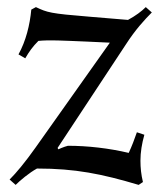

<svg xmlns="http://www.w3.org/2000/svg" viewBox="-20 -505 452 540"><path d="M142 -89 334 -380C361 -422 388 -451 407 -470L390 -485C378 -473 362 -461 340 -449L232 -458C120 -467 113 -470 81 -485L68 -478C64 -435 53 -390 32 -352L51 -341C62 -360 72 -374 88 -390C120 -393 151 -391 225 -388L289 -385L80 -90C51 -49 26 -19 7 0L24 15C36 3 62 -19 84 -31C192 -31 266 -16 370 15L382 7C377 -14 375 -33 375 -53C375 -77 379 -101 386 -126L365 -133C358 -113 351 -94 342 -75C287 -88 227 -95 171 -95C159 -92 144 -85 144 -85Z"/></svg>

Font: Almendra
Style: Regular
Weight: 400
Designer: Ana Sanfelippo
Foundry: Ana Sanfelippo
Version: Version 1.003